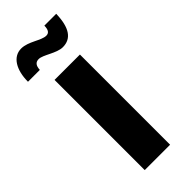

<svg xmlns="http://www.w3.org/2000/svg" viewBox="-239 -774 813 813"><g transform="rotate(-45 168.0 -367.0)"><path d="M215 -613C266 -613 293 -652 295 -733H224C224 -709 216 -697 200 -697C170 -697 129 -734 86 -734C36 -734 7 -684 7 -614H78C79 -638 88 -650 107 -650C133 -650 178 -613 215 -613ZM92 0H244V-540H92Z"/></g></svg>

Font: Juman SemiBold
Style: Regular
Weight: 600
Designer: Bandar Raffah (Arabic) Julieta Ulanovsky (Latin)
Foundry: Caramella
Version: Version 5.022;PS 005.022;hotconv 1.0.88;makeotf.lib2.5.64775